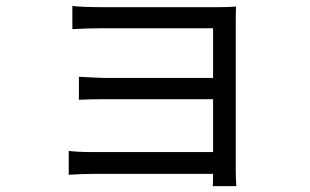

<svg xmlns="http://www.w3.org/2000/svg" viewBox="-20 -569 1040 645"><path d="M694.8 56.2Q695.8 46.9 695.8 15.1H293.9Q258.8 15.1 210.9 18.1V-62Q243.2 -58.1 293 -58.1H695.8V-235.8H335Q285.2 -235.8 245.1 -233.9V-311Q320.8 -307.1 334 -307.1H695.8V-474.1H325.2Q276.9 -474.1 223.1 -471.2V-548.8Q261.2 -544.9 325.2 -544.9H711.9Q747.1 -544.9 772.9 -546.9Q772 -536.1 772 -496.1V2Q772 27.8 773.9 56.2Z"/></svg>

Font: Black Ops One [rus by aLiNcE]
Style: Regular
Weight: 400
Designer: James Grieshaber
Foundry: James Grieshaber
Version: Version 1.002;May 25, 2024;FontCreator 13.0.0.2680 64-bit